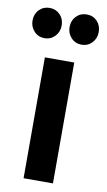

<svg xmlns="http://www.w3.org/2000/svg" viewBox="-86 -794 465 837"><g transform="rotate(10 146.5 -375.5)"><path d="M81 -535H211V0H81ZM129 -684Q129 -656 110.5 -636.5Q92 -617 65 -617Q37 -617 18.5 -636.5Q0 -656 0 -684Q0 -713 18.5 -732Q37 -751 65 -751Q92 -751 110.5 -732Q129 -713 129 -684ZM293 -684Q293 -656 274.5 -636.5Q256 -617 229 -617Q201 -617 182.5 -636.5Q164 -656 164 -684Q164 -713 182.5 -732Q201 -751 229 -751Q257 -751 275 -732Q293 -713 293 -684Z"/></g></svg>

Font: Gontserrat Medium
Style: Regular
Weight: 500
Designer: Julieta Ulanovsky
Foundry: Julieta Ulanovsky
Version: Version 6.001